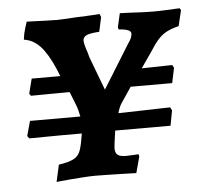

<svg xmlns="http://www.w3.org/2000/svg" viewBox="-43 -554 639 608"><g transform="rotate(-5 276.5 -250.0)"><path d="M237 -430Q237 -424 239.5 -414Q242 -404 247 -390L251 -375L291 -269L377 -408Q383 -416 386.5 -423.5Q390 -431 390 -439Q390 -446 380 -450Q370 -454 351 -455L349 -462L359 -506Q368 -506 386.5 -505Q405 -504 426.5 -503Q448 -502 467 -502Q485 -502 504 -503Q523 -504 536 -504.5Q549 -505 549 -505L553 -499L541 -449Q517 -443 502 -435Q487 -427 474.5 -413Q462 -399 447 -375L413 -326L510 -328L515 -319L505 -271H373L340 -222Q336 -216 332.5 -207.5Q329 -199 327 -191Q360 -192 390 -192.5Q420 -193 446.5 -194Q473 -195 492 -195L497 -185L488 -137H312Q312 -135 310 -122.5Q308 -110 306.5 -97Q305 -84 305 -81Q305 -66 313 -60Q321 -54 339 -54Q351 -54 365 -55Q379 -56 379 -56L381 -49L367 3Q367 3 352.5 2.5Q338 2 317 1.5Q296 1 274.5 0.5Q253 0 238 0Q221 0 200 1.5Q179 3 159 4.5Q139 6 126 7.5Q113 9 113 9L125 -45Q158 -50 173.5 -58.5Q189 -67 195 -85.5Q201 -104 206 -137Q173 -137 142 -137Q111 -137 84.5 -136.5Q58 -136 39 -136L33 -144L46 -191H206Q204 -201 201.5 -211Q199 -221 194 -233L179 -271Q142 -271 109.5 -270.5Q77 -270 56 -270L51 -277L63 -324H154Q144 -350 133.5 -371Q123 -392 111 -408.5Q99 -425 84 -435.5Q69 -446 49 -449Q50 -454 50.5 -458.5Q51 -463 52 -468Q54 -477 57 -486.5Q60 -496 63 -505Q63 -505 79.5 -504.5Q96 -504 119 -503Q142 -502 160 -502Q168 -502 183.5 -503Q199 -504 217.5 -505Q236 -506 253.5 -506.5Q271 -507 282.5 -508Q294 -509 295 -509L299 -499L289 -453Q256 -451 246.5 -445Q237 -439 237 -430Z"/></g></svg>

Font: Alegreya SemiBold
Style: Italic
Weight: 600
Italic angle: -7°
Designer: Juan Pablo del Peral
Foundry: Huerta Tipografica
Version: Version 2.009